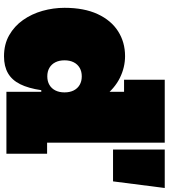

<svg xmlns="http://www.w3.org/2000/svg" viewBox="38 -868 842 958"><g transform="rotate(90 459.0 -389.0)"><path d="M438 0V-231L441 -253V-331L438 -423V-587H378V-790H692V-203H747V0ZM260 -592Q316 -592 368.5 -566.2Q421 -540.5 464.5 -484.5Q508 -428.5 537 -338L441 -290Q441 -316.5 431.2 -335.8Q421.5 -355 403.5 -365.5Q385.5 -376 361 -376Q336.5 -376 318.5 -365.5Q300.5 -355 290.8 -335.8Q281 -316.5 281 -290Q281 -263.5 290.8 -244.2Q300.5 -225 318.5 -214.5Q336.5 -204 361 -204Q385.5 -204 403.5 -214.5Q421.5 -225 431.2 -244.2Q441 -263.5 441 -290L454 -174H430Q420.5 -109.5 400 -68.5Q379.5 -27.5 345.2 -7.8Q311 12 261 12Q201 12 155.8 -13.8Q110.5 -39.5 80 -82.8Q49.5 -126 34.2 -180Q19 -234 19 -290Q19 -387.5 50.2 -455Q81.5 -522.5 136 -557.2Q190.5 -592 260 -592ZM726 -790H918L885 -532H726Z"/></g></svg>

Font: Hepta Slab ExtraLight Black
Style: Regular
Weight: 900
Version: Version 1.102